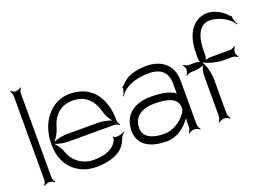

<svg xmlns="http://www.w3.org/2000/svg" viewBox="-89 -837 1543 1091"><g transform="rotate(-20 683.0 -291.5)"><path d="M19 9 22 12C27 7 42 0 53 0C63 0 78 7 83 12L86 9C81 4 74 -11 74 -22V-529C74 -539 81 -554 86 -559L83 -562C78 -557 63 -550 53 -550C42 -550 27 -557 22 -562L19 -559C24 -554 31 -539 31 -529V-22C31 -11 24 4 19 9Z M159 -205C174 -222 191 -250 197 -273C217 -347 262 -390 336 -390C412 -390 456 -344 475 -271C481 -249 495 -222 510 -206C489 -215 457 -222 434 -222H240C216 -222 181 -215 159 -205ZM138 -197C138 -47 244 11 332 11C458 11 509 -37 526 -89C531 -102 543 -116 552 -122L550 -125C541 -119 521 -112 508 -112H497C493 -112 485 -116 483 -119L479 -118C481 -114 481 -103 479 -99C466 -72 437 -32 332 -32C277 -32 217 -65 194 -132C187 -153 170 -179 155 -194C177 -185 212 -179 235 -179H511C521 -179 536 -172 541 -167L544 -170C539 -175 532 -190 532 -201V-222C522 -361 446 -432 332 -432C224 -432 138 -336 138 -197Z M638 -113C638 -200 719 -215 764 -215C886 -215 906 -177 906 -136C906 -106 840 -34 761 -34C693 -34 638 -57 638 -113ZM592 -113C592 -20 673 11 761 11C828 11 877 -33 908 -76C907 -67 906 -57 906 -49V-23C906 -12 899 4 893 10L896 13C902 7 918 0 929 0C940 0 956 7 962 13L965 10C959 4 952 -12 952 -23V-286C952 -396 870 -432 798 -432C723 -432 672 -412 641 -375C640 -373 633 -367 632 -369L629 -366C630 -365 629 -350 628 -347C625 -335 620 -323 614 -315L618 -313C621 -319 628 -329 635 -336C668 -367 722 -388 798 -388C846 -388 906 -370 906 -286V-224C883 -250 814 -259 761 -259C674 -259 592 -220 592 -113Z M993 -303 996 -300C1001 -305 1016 -312 1026 -312H1046C1061 -312 1086 -318 1100 -325C1093 -311 1087 -286 1087 -271V-23C1087 -12 1080 4 1074 10L1077 13C1083 7 1099 0 1110 0C1121 0 1137 7 1143 13L1146 10C1140 4 1133 -12 1133 -23V-231C1133 -262 1121 -315 1103 -342C1130 -326 1182 -312 1215 -312H1275C1285 -312 1300 -305 1305 -300L1308 -303C1303 -308 1296 -323 1296 -333C1296 -343 1303 -358 1308 -363L1305 -366C1300 -361 1285 -354 1275 -354H1156C1148 -354 1135 -351 1127 -348C1130 -356 1133 -369 1133 -377V-400C1133 -524 1184 -552 1224 -552C1271 -552 1340 -520 1362 -477L1366 -479C1362 -485 1356 -495 1354 -504C1353 -507 1348 -527 1351 -530L1348 -532C1347 -531 1340 -537 1339 -539C1308 -576 1261 -596 1224 -596C1163 -596 1087 -550 1087 -400V-377C1087 -371 1087 -355 1092 -350C1092 -349 1093 -349 1093 -348C1085 -351 1072 -354 1064 -354H1026C1016 -354 1001 -361 996 -366L993 -363C998 -358 1005 -343 1005 -333C1005 -323 998 -308 993 -303Z"/></g></svg>

Font: Armata Saber
Style: Rg
Weight: 400
Designer: Jasper
Foundry: Cannot Into Space Fonts
Version: Version 0.970